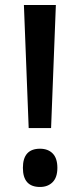

<svg xmlns="http://www.w3.org/2000/svg" viewBox="-20 -734 322 763"><path d="M183 -225H94L75 -714H202ZM71 -67Q71 -143 139 -143Q171 -143 189.5 -124Q208 -105 208 -67Q208 -29 189 -10Q170 9 139 9Q71 9 71 -67Z"/></svg>

Font: Noto Sans Sinhala ExtraCondensed SemiBold
Style: Regular
Weight: 600
Width: 2
Designer: Jelle Bosma - Monotype Design Team
Foundry: Monotype Imaging Inc.
Version: Version 2.006; ttfautohint (v1.8.4.7-5d5b)